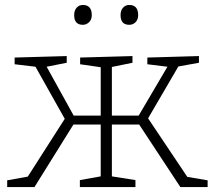

<svg xmlns="http://www.w3.org/2000/svg" viewBox="-20 -754 875 774"><path d="M9 0V-27L92 -42L241 -275L123 -485L39 -495V-522L249 -528V-501L168 -485L277 -288H386V-483L303 -495V-522L514 -528V-501L431 -484V-288H539L655 -485L574 -495V-522L782 -528V-501L699 -486L577 -277L735 -41L817 -27V0H707L541 -252H431V-43L526 -28V0H302V-28L386 -43V-252H276L119 0ZM501 -654Q466 -654 466 -693Q466 -712 476 -723Q486 -734 501 -734Q537 -734 537 -693Q537 -675 526.5 -664.5Q516 -654 501 -654ZM314 -654Q279 -654 279 -693Q279 -712 289 -723Q299 -734 314 -734Q350 -734 350 -693Q350 -675 339 -664.5Q328 -654 314 -654Z"/></svg>

Font: Bitter Light
Style: Regular
Weight: 300
Designer: Sol Matas, and Bitter project Authors
Foundry: Sol Matas
Version: Version 2.001